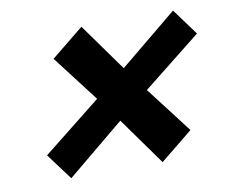

<svg xmlns="http://www.w3.org/2000/svg" viewBox="-61 -728 762 646"><g transform="rotate(-10 319.5 -405.0)"><path d="M556 -247 445 -157 329 -319 133 -157 66 -247 265 -405 144 -563 255 -653 371 -491 568 -653 634 -563 435 -405Z"/></g></svg>

Font: TypoPRO Sinkin Sans
Style: 600 SemiBold Italic
Weight: 600
Italic angle: -112°
Designer: Keith Bates
Foundry: K-Type
Version: Sinkin Sans (version 1.0)  by Keith Bates   •   © 2014   www